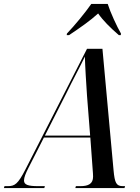

<svg xmlns="http://www.w3.org/2000/svg" viewBox="-78 -964 720 984"><path d="M265 -792 264 -784H276C330 -820 386 -859 425 -895C450 -859 485 -824 531 -784H541L542 -792C521 -828 487 -902 474 -944H390C358 -898 305 -834 265 -792ZM-58 0H149L152 -10H117C66 -10 45 -17 45 -39C45 -55 54 -76 67 -102L147 -259H385L397 -94C398 -82 399 -69 399 -59C399 -22 375 -10 334 -10H311L308 0H560L563 -10H552C518 -10 510 -26 504 -91L447 -714H368L52 -95C14 -21 -2 -10 -38 -10H-55ZM258 -478C301 -566 335 -627 357 -674C358 -627 364 -532 368 -473L384 -269H152Z"/></svg>

Font: Noto Serif Display Condensed Medium
Style: Italic
Weight: 500
Width: 3
Italic angle: -12°
Designer: Monotype Design Team
Foundry: Monotype Imaging Inc.
Version: Version 2.009